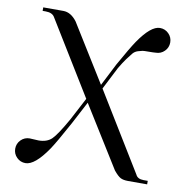

<svg xmlns="http://www.w3.org/2000/svg" viewBox="-76 -735 804 811"><g transform="rotate(10 326.5 -329.5)"><path d="M45 -660Q45 -660 131 -660Q164 -660 190 -625L342 -380L391 -476Q434 -553 455 -584Q507 -660 546 -660Q568 -660 583.5 -644.5Q599 -629 599 -607Q599 -585 583.5 -569.5Q568 -554 546 -554Q535 -553 515.5 -553Q496 -553 490 -552Q484 -551 471 -547Q458 -543 449.5 -533Q441 -523 428.5 -506Q416 -489 400 -462L351 -366L555 -33Q563 -15 589 -15H607V0H525Q505 0 493 -6Q481 -12 463 -34L300 -296L249 -199Q200 -109 179 -78Q125 1 85 1Q63 1 47.5 -14.5Q32 -30 32 -52Q32 -74 47.5 -89.5Q63 -105 85 -105Q115 -103 123 -103Q159 -103 179.5 -123Q200 -143 240 -214L291 -311L97 -627Q87 -645 58 -645H45Z"/></g></svg>

Font: kawoszeh
Style: Medium
Weight: 500
Version: Version 000.030